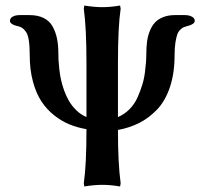

<svg xmlns="http://www.w3.org/2000/svg" viewBox="-20 -671 732 697"><path d="M293.9 -246.1V-442.9Q293.9 -568.8 284.2 -639.2L286.1 -650.9Q322.3 -645 351.1 -645Q381.3 -645 416 -650.9L418 -639.2Q408.2 -574.2 408.2 -442.9V-246.1Q431.6 -255.9 450 -274.4Q468.3 -293 478.8 -316.4Q489.3 -339.8 496.3 -362.5Q503.4 -385.3 506.3 -409.7Q509.3 -434.1 510.3 -448.2Q511.2 -462.4 511.2 -475.1Q511.2 -500 513.9 -520.3Q516.6 -540.5 523.9 -558.8Q531.2 -577.1 542.7 -589.4Q554.2 -601.6 572.5 -608.9Q590.8 -616.2 615.2 -616.2H650.9Q666 -616.2 676.5 -610.6Q687 -605 687 -595.2Q687 -589.4 680.2 -584.5Q673.3 -579.6 663.1 -577.1Q662.6 -577.1 660.9 -576.7Q659.2 -576.2 658.2 -576.2H659.2Q650.9 -573.7 646.5 -572Q642.1 -570.3 634.8 -563.5Q627.4 -556.6 623.8 -546.6Q620.1 -536.6 616.9 -517.3Q613.8 -498 613.8 -471.2Q613.8 -404.8 596.7 -354.2Q579.6 -303.7 549.6 -272.7Q519.5 -241.7 484.9 -224.4Q450.2 -207 408.2 -199.2Q408.2 -76.2 418 -5.9L416 5.9Q381.3 0 351.1 0Q322.3 0 286.1 5.9L284.2 -5.9Q293.9 -72.3 293.9 -202.1Q261.7 -207.5 233.2 -219Q204.6 -230.5 177.5 -251.7Q150.4 -272.9 130.9 -302.2Q111.3 -331.5 99.6 -374.8Q87.9 -418 87.9 -471.2Q87.9 -503.9 84.5 -525.1Q81.1 -546.4 73.5 -556.4Q65.9 -566.4 60.5 -569.8Q55.2 -573.2 44.9 -576.2L40 -577.1Q29.3 -579.6 22.7 -584.5Q16.1 -589.4 16.1 -595.2Q16.1 -605 26.1 -610.6Q36.1 -616.2 51.8 -616.2H86.9Q117.2 -616.2 138.4 -605.7Q159.7 -595.2 170.9 -575Q182.1 -554.7 187 -530.8Q191.9 -506.8 191.9 -475.1Q191.9 -464.8 192.4 -453.4Q192.9 -441.9 195.1 -421.6Q197.3 -401.4 201.2 -382.8Q205.1 -364.3 212.9 -342.5Q220.7 -320.8 231.2 -303.2Q241.7 -285.6 257.8 -270Q273.9 -254.4 293.9 -246.1Z"/></svg>

Font: Linear Smooth
Style: Bold
Weight: 700
Designer: Philipp H. Poll, Flanker
Foundry: Philipp H. Poll, reworked by Flanker
Version: Version 1.061 | FøM Fix